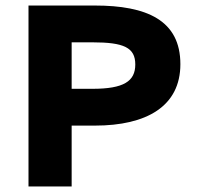

<svg xmlns="http://www.w3.org/2000/svg" viewBox="-20 -674 712 694"><path d="M239 0V-220H323C510 -220 632 -290 632 -442C632 -601 510 -654 323 -654H83V0ZM239 -521H314C428 -521 469 -502 469 -441C469 -380 427 -353 314 -353H239Z"/></svg>

Font: Falling Sky
Style: ExBd
Weight: 400
Designer: Paul D. Hunt
Foundry: Adobe Systems Incorporated
Version: Version 1.02